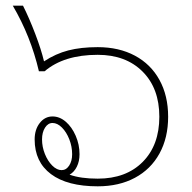

<svg xmlns="http://www.w3.org/2000/svg" viewBox="-20 -646 677 676"><path d="M572 -235Q572 -161 541.5 -105.5Q511 -50 455 -20Q399 10 324 10Q217 10 159.5 -33Q102 -76 102 -155Q102 -190 120 -213Q138 -236 165 -236Q190 -236 211.5 -217.5Q233 -199 246.5 -168Q260 -137 260 -103Q260 -78 250.5 -59Q241 -40 225 -31Q264 -17 324 -17Q424 -17 482.5 -76Q541 -135 541 -235Q541 -335 482 -394Q423 -453 324 -453Q205 -453 137 -395H117Q88 -519 25 -626H61Q83 -582 104 -527Q125 -472 135 -430Q176 -457 220.5 -468.5Q265 -480 324 -480Q399 -480 455 -450Q511 -420 541.5 -364.5Q572 -309 572 -235ZM197 -47Q213 -47 223.5 -63Q234 -79 234 -103Q234 -130 224 -155.5Q214 -181 198 -197Q182 -213 165 -213Q149 -213 138.5 -196.5Q128 -180 128 -155Q128 -129 138 -104Q148 -79 164 -63Q180 -47 197 -47Z"/></svg>

Font: KoHo ExtraLight
Style: Regular
Weight: 275
Version: Version 1.000; ttfautohint (v1.6)